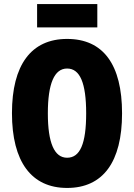

<svg xmlns="http://www.w3.org/2000/svg" viewBox="-20 -917 661 947"><path d="M460 -897H163V-782H460ZM582 -358C582 -599 489 -725 311 -725C134 -725 39 -597 39 -359C39 -119 135 10 311 10C488 10 582 -118 582 -358ZM216 -358C216 -505 248 -579 311 -579C374 -579 405 -509 405 -358C405 -208 375 -139 311 -139C248 -139 216 -212 216 -358Z"/></svg>

Font: Noto Sans Lao ExtraCondensed Black
Style: Regular
Weight: 900
Width: 2
Designer: Monotype Design Team
Foundry: Monotype Imaging Inc.
Version: Version 2.003